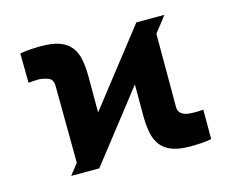

<svg xmlns="http://www.w3.org/2000/svg" viewBox="-84 -671 960 797"><g transform="rotate(-15 396.5 -272.0)"><path d="M59.7 -545.5Q81 -549.7 105.6 -551.1Q130.3 -552.6 152 -552.6Q199.6 -552.6 229.9 -541.4Q260.3 -530.2 277.7 -508.2Q295.1 -486.2 301.7 -453.5Q308.2 -420.8 308.2 -377.8V-225.5L558.2 -545.5H679L626.4 -478.3V-164.8Q626.4 -152 631.4 -143.8Q636.4 -135.7 645.1 -130.9Q653.8 -126.1 665.8 -124.1Q677.9 -122.2 691.8 -122.2Q699.9 -122.2 710.9 -122.3Q721.9 -122.5 733 -123.6V2.8Q710.6 7.1 687.7 8.5Q664.8 9.9 642 9.9Q594.1 9.9 563.7 -1.6Q533.4 -13.1 516.2 -35.3Q498.9 -57.5 492.4 -90.4Q485.8 -123.2 485.8 -165.8V-298.3L252.8 0H132.1L168.7 -46.9L166.2 -377.8Q165.5 -406.2 145.2 -413.7Q122.5 -421.9 102.3 -421.9Q91.3 -421.9 80.8 -421Q70.3 -420.1 61.1 -419Z"/></g></svg>

Font: Inter P Black
Style: Regular
Weight: 900
Designer: Rasmus Andersson
Foundry: rsms
Version: Version 3.018;git-588b23468